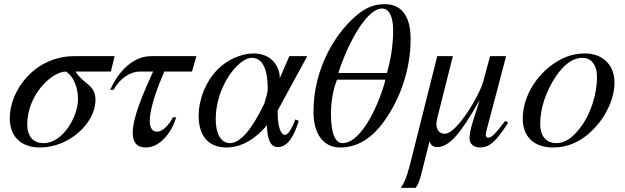

<svg xmlns="http://www.w3.org/2000/svg" viewBox="-20 -698 3006 923"><path d="M531 -428H337C148 -428 27 -265 27 -130C27 -43 79 11 173 11C313 11 439 -107 439 -217C439 -292 383 -291 343 -354H513ZM355 -221C355 -141 285 -10 189 -10C142 -10 111 -40 111 -100C111 -241 228 -354 297 -354C329 -335 355 -285 355 -221Z M924 -428H706C606 -428 537 -331 510 -266H526C555 -318 601 -354 655 -354H716C669 -251 618 -133 618 -60C618 -17 635 11 682 11C746 11 804 -56 827 -134H811C794 -98 761 -65 736 -65C710 -65 700 -86 700 -116C700 -130 700 -195 770 -354H903Z M1457 -428H1371L1325 -322C1325 -381 1284 -441 1199 -441C1137 -441 1070 -409 1026 -364C970 -307 935 -222 935 -141C935 -57 972 11 1069 11C1144 11 1213 -35 1263 -96C1265 -35 1277 9 1315 9C1363 9 1394 -43 1416 -117L1400 -124C1379 -69 1363 -50 1349 -50C1327 -50 1315 -101 1315 -149V-167ZM1267 -272C1267 -245 1255 -220 1251 -201C1224 -145 1156 -10 1086 -10C1035 -10 1017 -68 1017 -125C1017 -284 1127 -420 1190 -420C1254 -420 1267 -340 1267 -272Z M1954 -511C1954 -630 1902 -678 1831 -678C1791 -678 1753 -669 1709 -636C1600 -553 1487 -376 1487 -161C1487 -55 1534 11 1615 11C1685 11 1755 -20 1820 -106C1894 -205 1954 -349 1954 -511ZM1607 -347C1632 -436 1730 -657 1817 -657C1852 -657 1870 -616 1870 -552C1870 -477 1857 -405 1840 -347ZM1833 -315C1809 -217 1723 -10 1627 -10C1590 -10 1571 -61 1571 -150C1571 -213 1581 -265 1600 -315Z M2409 -117C2357 -49 2342 -36 2326 -36C2319 -36 2315 -43 2315 -51C2315 -61 2330 -112 2334 -128L2413 -428H2336L2303 -306C2286 -242 2177 -55 2118 -55C2090 -55 2078 -76 2078 -103C2078 -112 2080 -121 2082 -130L2157 -428H2082L1951 93C1935 156 1921 185 1907 205H1978C2000 179 2006 131 2045 -19C2050 -1 2062 9 2081 9C2141 9 2196 -58 2284 -214H2285L2252 -110C2244 -86 2237 -51 2237 -34C2237 -6 2258 11 2286 11C2331 11 2361 -12 2423 -108Z M2934 -301C2934 -389 2874 -441 2793 -441C2752 -441 2712 -432 2673 -411C2568 -355 2493 -240 2493 -128C2493 -41 2546 11 2640 11C2706 11 2770 -14 2828 -72C2894 -137 2934 -225 2934 -301ZM2850 -326C2850 -250 2822 -156 2776 -93C2737 -39 2699 -10 2655 -10C2608 -10 2577 -41 2577 -101C2577 -180 2605 -259 2651 -329C2691 -389 2735 -420 2779 -420C2822 -420 2850 -387 2850 -326Z"/></svg>

Font: STIXGeneral
Style: Italic
Weight: 400
Italic angle: -16.33°
Designer: MicroPress Inc., with final additions and corrections provided by Coen Hoffman, Elsevier (retired)
Version: Version 1.1.0